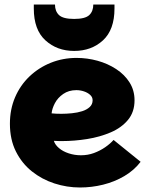

<svg xmlns="http://www.w3.org/2000/svg" viewBox="-20 -825 658 852"><path d="M335 7Q277 7 221.5 -11Q166 -29 121.5 -64.5Q77 -100 50.5 -153Q24 -206 24 -276Q24 -340 47 -393.5Q70 -447 111 -486Q152 -525 205.5 -546.5Q259 -568 320 -568Q367 -568 412.5 -555.5Q458 -543 495.5 -518.5Q533 -494 555 -459Q577 -424 577 -380Q577 -328 548 -293Q519 -258 471 -237.5Q423 -217 366.5 -208Q310 -199 256 -199Q250 -199 243.5 -199Q237 -199 231 -199.5Q225 -200 219 -200Q224 -183 241.5 -168Q259 -153 285 -144.5Q311 -136 339 -136Q370 -136 397 -146Q424 -156 446.5 -171.5Q469 -187 484 -204L604 -107Q575 -69 531.5 -43.5Q488 -18 437.5 -5.5Q387 7 335 7ZM252 -320Q275 -320 299.5 -322.5Q324 -325 344.5 -331.5Q365 -338 378 -350Q391 -362 391 -380Q391 -394 380 -404Q369 -414 352.5 -419.5Q336 -425 319 -425Q285 -425 260.5 -408Q236 -391 223.5 -367Q211 -343 209 -322Q216 -321 228.5 -320.5Q241 -320 252 -320ZM309 -599Q233 -599 181.5 -646Q130 -693 130 -787V-805H224Q224 -775 242 -758Q260 -741 309 -741Q358 -741 376 -758Q394 -775 394 -805H488V-787Q488 -693 437 -646Q386 -599 309 -599Z"/></svg>

Font: Parkinsans ExtraBold
Style: Regular
Weight: 800
Designer: Red Stone, Indian Type Foundry
Foundry: Indian Type Foundry
Version: Version 1.000